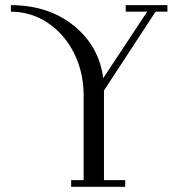

<svg xmlns="http://www.w3.org/2000/svg" viewBox="-20 -722 723 742"><path d="M22 -676.8V-702.1Q165.5 -702.1 263.9 -623.8Q362.3 -545.4 378.9 -419.9L548.8 -676.8H465.8V-702.1H627V-676.8H581.1L381.8 -372.1V-25.9H463.9V0H254.9V-25.9H303.2V-354Q303.2 -440.9 267.1 -514.6Q231 -588.4 166 -632.6Q101.1 -676.8 22 -676.8Z"/></svg>

Font: Dehuti
Style: Book
Weight: 400
Version: Version 1.2